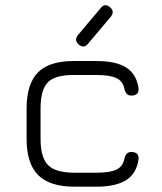

<svg xmlns="http://www.w3.org/2000/svg" viewBox="-20 -702 611 722"><path d="M276 -534.5C276 -534.5 276 -534.5 276 -534.5C264 -545 263 -557 273 -570C273 -570 273 -570 273 -570C273 -570 358.5 -671.5 358.5 -671.5C369.5 -685 381.5 -686 394 -674.5C394 -674.5 394 -674.5 394 -674.5C406 -664 407 -652.5 397 -639.5C397 -639.5 397 -639.5 397 -639.5C397 -639.5 311.5 -538 311.5 -538C301 -524.5 289 -523.5 276 -534.5ZM342.5 0C342.5 0 260.5 0 260.5 0C198 0 152.5 -14.5 123.5 -43.5C94.5 -72.5 80 -118 80 -180.5C80 -180.5 80 -180.5 80 -180.5C80 -180.5 80 -293.5 80 -293.5C80 -356 94.5 -401.5 123.5 -430.5C152 -459 198 -473 260.5 -472.5C260.5 -472.5 260.5 -472.5 260.5 -472.5C260.5 -472.5 342.5 -472.5 342.5 -472.5C391.5 -472.5 429 -464.5 455 -448C480.5 -431.5 496 -405.5 501 -370C501 -370 501 -370 501 -370C502 -361 500 -354 495.5 -349.5C490.5 -345 483.5 -342.5 475 -342.5C475 -342.5 475 -342.5 475 -342.5C467 -342.5 461 -344.5 457 -349C453 -353 450 -359 448 -367C448 -367 448 -367 448 -367C444.5 -386.5 434.5 -400 418.5 -408C402.5 -416 377 -420 342.5 -420C342.5 -420 342.5 -420 342.5 -420C342.5 -420 260.5 -420 260.5 -420C213 -420.5 179.5 -412 161 -393.5C142 -375 132.5 -341.5 132.5 -293.5C132.5 -293.5 132.5 -293.5 132.5 -293.5C132.5 -293.5 132.5 -180.5 132.5 -180.5C132.5 -133 142 -99.5 161 -81C179.5 -62 213 -52.5 260.5 -52.5C260.5 -52.5 260.5 -52.5 260.5 -52.5C260.5 -52.5 342.5 -52.5 342.5 -52.5C377 -52.5 402.5 -56.5 418.5 -64.5C434.5 -72.5 444.5 -86.5 448 -106C448 -106 448 -106 448 -106C450 -114 453 -120 457 -124.5C461 -128.5 467 -130.5 475 -130.5C475 -130.5 475 -130.5 475 -130.5C483.5 -130.5 490.5 -128 495.5 -123.5C500 -118.5 502 -111.5 501 -103C501 -103 501 -103 501 -103C496 -67.5 480.5 -41.5 455 -25C429 -8.5 391.5 0 342.5 0C342.5 0 342.5 0 342.5 0Z"/></svg>

Font: Jura-Fortis-Regular
Style: Regular
Weight: 500
Designer: Daniel Johnson, Alexei Vanyashin, Mirko Velimirovic
Foundry: Daniel Johnson
Version: ""